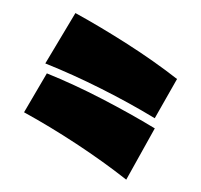

<svg xmlns="http://www.w3.org/2000/svg" viewBox="-94 -675 668 638"><g transform="rotate(30 240.0 -356.0)"><path d="M453 -158Q356 -172 250.2 -178.1Q144.4 -184.2 47 -182.1L48 -332Q143.3 -345.4 249.1 -350.2Q355 -355 450 -353ZM27 -358 30 -553Q125 -555 230.9 -550.2Q336.7 -545.4 432 -532L433 -382.1Q336.4 -384.2 230.2 -378.1Q124 -372 27 -358Z"/></g></svg>

Font: Marhey Light
Style: Regular
Weight: 300
Designer: Nur Syamsi & Bustanul Arifin
Foundry: Namelatype
Version: Version 1.000